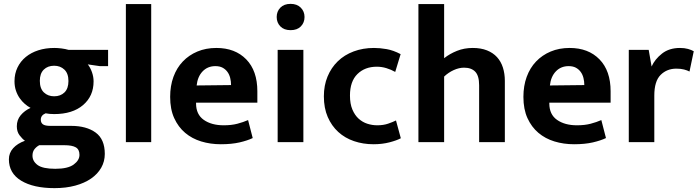

<svg xmlns="http://www.w3.org/2000/svg" viewBox="-20 -735 3608 993"><path d="M55 -315Q55 -354 70.5 -386Q86 -418 113.5 -440.5Q141 -463 178.5 -475Q216 -487 261 -487Q278 -487 298 -484.5Q318 -482 335 -477H539V-393H496L434 -402Q447 -386 455.5 -362Q464 -338 464 -314Q464 -238 409.5 -191.5Q355 -145 260 -145Q235 -145 216 -149Q191 -139 191 -116Q191 -100 202 -92Q213 -84 241 -84H348Q427 -84 474.5 -49.5Q522 -15 522 61Q522 100 503.5 132.5Q485 165 451 188.5Q417 212 369 225Q321 238 262 238Q153 238 89.5 199.5Q26 161 26 89Q26 56 48 31.5Q70 7 109 -7Q95 -17 81 -35.5Q67 -54 67 -82Q67 -115 87 -139Q107 -163 138 -177Q123 -185 108.5 -197.5Q94 -210 82 -227Q70 -244 62.5 -266Q55 -288 55 -315ZM183 16Q168 24 158 37Q148 50 148 70Q148 99 174.5 118.5Q201 138 266 138Q331 138 361 116Q391 94 391 66Q391 38 372 27Q353 16 313 16ZM334 -316Q334 -355 313 -375Q292 -395 260 -395Q227 -395 206.5 -375Q186 -355 186 -317Q186 -277 207 -257Q228 -237 260 -237Q293 -237 313.5 -257Q334 -277 334 -316Z M631 0V-714H762V0Z M1311 -204H994V-200Q994 -143 1034 -115Q1074 -87 1137 -87Q1177 -87 1207.5 -95Q1238 -103 1263 -114L1287 -21Q1260 -8 1219 1.5Q1178 11 1122 11Q1068 11 1020.5 -3.5Q973 -18 937.5 -48Q902 -78 881 -124Q860 -170 860 -234Q860 -291 877 -337.5Q894 -384 925.5 -417Q957 -450 1001 -468.5Q1045 -487 1099 -487Q1196 -487 1253.5 -428Q1311 -369 1311 -263ZM1175 -295Q1175 -314 1170.5 -332Q1166 -350 1156 -363.5Q1146 -377 1131 -385Q1116 -393 1094 -393Q1054 -393 1028 -366Q1002 -339 997 -293Z M1416 0V-477H1549V0ZM1483 -579Q1449 -579 1430 -598.5Q1411 -618 1411 -647Q1411 -676 1430 -695.5Q1449 -715 1483 -715Q1516 -715 1535.5 -695.5Q1555 -676 1555 -647Q1555 -618 1536 -598.5Q1517 -579 1483 -579Z M1931 -87Q1963 -87 1987.5 -95.5Q2012 -104 2028 -112L2053 -20Q2033 -9 1995 1Q1957 11 1912 11Q1858 11 1811 -5Q1764 -21 1729.5 -52.5Q1695 -84 1675 -130Q1655 -176 1655 -237Q1655 -293 1674 -339Q1693 -385 1727 -418Q1761 -451 1809 -469Q1857 -487 1914 -487Q1945 -487 1979.5 -481Q2014 -475 2052 -455L2024 -363Q2003 -375 1978.5 -382.5Q1954 -390 1929 -390Q1867 -390 1828.5 -352Q1790 -314 1790 -241Q1790 -198 1802.5 -168.5Q1815 -139 1835 -121Q1855 -103 1880 -95Q1905 -87 1931 -87Z M2277 0H2144V-714H2277V-434Q2306 -457 2343.5 -472Q2381 -487 2425 -487Q2467 -487 2498.5 -474.5Q2530 -462 2550.5 -439.5Q2571 -417 2581 -385.5Q2591 -354 2591 -317V0H2458V-294Q2458 -343 2438 -364Q2418 -385 2380 -385Q2354 -385 2326.5 -372.5Q2299 -360 2277 -339Z M3138 -204H2821V-200Q2821 -143 2861 -115Q2901 -87 2964 -87Q3004 -87 3034.5 -95Q3065 -103 3090 -114L3114 -21Q3087 -8 3046 1.5Q3005 11 2949 11Q2895 11 2847.5 -3.5Q2800 -18 2764.5 -48Q2729 -78 2708 -124Q2687 -170 2687 -234Q2687 -291 2704 -337.5Q2721 -384 2752.5 -417Q2784 -450 2828 -468.5Q2872 -487 2926 -487Q3023 -487 3080.5 -428Q3138 -369 3138 -263ZM3002 -295Q3002 -314 2997.5 -332Q2993 -350 2983 -363.5Q2973 -377 2958 -385Q2943 -393 2921 -393Q2881 -393 2855 -366Q2829 -339 2824 -293Z M3232 0V-477H3335L3350 -391Q3367 -429 3404 -458Q3441 -487 3497 -487Q3520 -487 3538 -482Q3556 -477 3568 -470L3546 -365Q3535 -371 3518 -375.5Q3501 -380 3478 -380Q3429 -380 3396.5 -347.5Q3364 -315 3364 -241V0Z"/></svg>

Font: Mukta
Style: Bold
Weight: 700
Designer: Girish Dalvi and Yashodeep Gholap
Foundry: Ek Type
Version: Version 2.538;PS 1.002;hotconv 16.6.51;makeotf.lib2.5.65220;